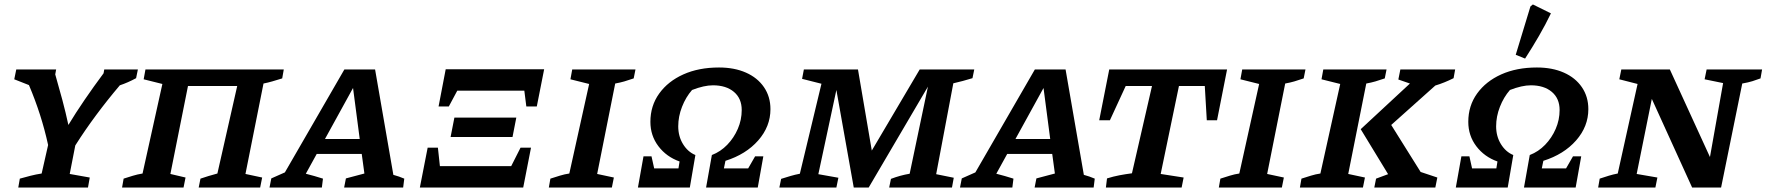

<svg xmlns="http://www.w3.org/2000/svg" viewBox="-20 -842 7931 862"><path d="M62 0 69 -40Q94 -47 117.5 -53Q141 -59 167 -63L196 -191Q181 -260 159.5 -327Q138 -394 110 -460L44 -486L53 -530H232L228 -508Q245 -449 260 -393Q275 -337 287 -281Q319 -334 360 -394Q401 -454 445 -513L448 -530H599L591 -491Q554 -471 518 -459Q462 -393 411.5 -325Q361 -257 318 -189L293 -61L383 -45L375 0Z M824 -456 745 -61 813 -45 804 0H528L535 -40Q557 -47 576.5 -53Q596 -59 620 -63L709 -465L625 -486L633 -530H1254L1247 -490Q1221 -482 1202 -476.5Q1183 -471 1163 -467L1082 -61L1157 -45L1148 0H872L880 -40Q898 -46 915.5 -51.5Q933 -57 956 -63L1045 -456Z M1746 -57Q1772 -50 1795 -40L1790 0H1525L1533 -41L1616 -63L1604 -151H1402L1353 -62Q1373 -57 1392 -51.5Q1411 -46 1430 -40L1425 0H1190L1198 -41L1259 -68L1526 -530H1664ZM1439 -218H1595L1565 -447Z M1949 -364 1981 -531H2423L2390 -364H2343L2334 -435H2033L1995 -364ZM2003 -227 2020 -314H2298L2281 -227ZM1865 0 1900 -179H1946L1955 -96H2275L2317 -179H2364L2329 0Z M2444 0 2451 -40Q2473 -47 2494 -53.5Q2515 -60 2536 -63L2625 -465L2541 -486L2549 -530H2833L2825 -490Q2802 -482 2783 -476.5Q2764 -471 2742 -467L2661 -61L2736 -45L2727 0Z M2844 0 2869 -140H2905L2917 -86H3026L3031 -117Q2972 -138 2936 -185.5Q2900 -233 2900 -295Q2900 -367 2939.5 -422Q2979 -477 3048 -508Q3117 -539 3208 -539Q3277 -539 3329 -516Q3381 -493 3410 -450.5Q3439 -408 3439 -352Q3439 -274 3384 -211.5Q3329 -149 3237 -120L3230 -86H3339L3370 -140H3407L3382 0H3150L3176 -146Q3215 -161 3245 -192Q3275 -223 3292.5 -263.5Q3310 -304 3310 -348Q3310 -400 3275 -429.5Q3240 -459 3181 -459Q3141 -459 3087 -438Q3059 -406 3042 -362.5Q3025 -319 3025 -275Q3025 -230 3046.5 -195Q3068 -160 3102 -146L3077 0Z M3479 0 3487 -39Q3509 -46 3529.5 -52Q3550 -58 3571 -62L3668 -466L3581 -488L3589 -530H3832L3894 -166L4109 -530H4354L4346 -491Q4323 -484 4302.5 -478.5Q4282 -473 4260 -468L4183 -60L4262 -44L4254 0H3972L3980 -39Q4022 -55 4064 -62L4146 -453L3880 0H3813L3735 -438L3654 -60L3744 -44L3735 0Z M4846 -57Q4872 -50 4895 -40L4890 0H4625L4633 -41L4716 -63L4704 -151H4502L4453 -62Q4473 -57 4492 -51.5Q4511 -46 4530 -40L4525 0H4290L4298 -41L4359 -68L4626 -530H4764ZM4539 -218H4695L4665 -447Z M5489 -530 5444 -302H5398L5389 -456H5273L5191 -61L5294 -45L5285 0H4945L4950 -41Q4979 -50 5005.5 -55Q5032 -60 5062 -64L5152 -456H5034L4963 -302H4915L4960 -530Z M5452 0 5459 -40Q5481 -47 5502 -53.5Q5523 -60 5544 -63L5633 -465L5549 -486L5557 -530H5841L5833 -490Q5810 -482 5791 -476.5Q5772 -471 5750 -467L5669 -61L5744 -45L5735 0Z M5816 0 5823 -40Q5845 -47 5866 -53.5Q5887 -60 5908 -63L5997 -465L5913 -486L5921 -530H6205L6197 -490Q6174 -482 6155 -476.5Q6136 -471 6114 -467L6033 -61L6108 -45L6099 0ZM6150 0 6158 -40Q6186 -51 6212 -60L6089 -262L6310 -467L6258 -485L6267 -530H6513L6506 -491Q6464 -470 6424 -458L6226 -281L6358 -70L6433 -45L6424 0Z M6516 0 6541 -140H6577L6589 -86H6698L6703 -117Q6644 -138 6608 -185.5Q6572 -233 6572 -295Q6572 -367 6611.5 -422Q6651 -477 6720 -508Q6789 -539 6880 -539Q6949 -539 7001 -516Q7053 -493 7082 -450.5Q7111 -408 7111 -352Q7111 -274 7056 -211.5Q7001 -149 6909 -120L6902 -86H7011L7042 -140H7079L7054 0H6822L6848 -146Q6887 -161 6917 -192Q6947 -223 6964.5 -263.5Q6982 -304 6982 -348Q6982 -400 6947 -429.5Q6912 -459 6853 -459Q6813 -459 6759 -438Q6731 -406 6714 -362.5Q6697 -319 6697 -275Q6697 -230 6718.5 -195Q6740 -160 6774 -146L6749 0ZM6827 -579 6785 -596 6851 -813 6862 -822 6943 -782Q6919 -732 6889.5 -681Q6860 -630 6827 -579Z M7642 -530H7891L7884 -490Q7865 -483 7847.5 -477.5Q7830 -472 7802 -467L7707 0H7577L7396 -398L7328 -61L7421 -45L7412 0H7155L7162 -40Q7183 -47 7202.5 -53Q7222 -59 7243 -63L7332 -465L7250 -486L7259 -530H7477L7657 -137L7716 -469L7633 -486Z"/></svg>

Font: Piazzolla SC SemiBold
Style: Italic
Weight: 600
Italic angle: -11.3°
Designer: Juan Pablo del Peral
Foundry: Huerta Tipografica
Version: Version 1.330